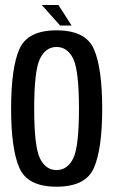

<svg xmlns="http://www.w3.org/2000/svg" viewBox="-20 -720 447 744"><path d="M199 3.5Q312.5 3.5 344.2 -70Q376 -143.5 376 -299Q376 -455.5 344.2 -529Q312.5 -602.5 199 -602.5Q86.5 -602.5 54.8 -529Q23 -455.5 23 -299Q23 -143.5 54.8 -70Q86.5 3.5 199 3.5ZM199 -61Q157 -61 134.8 -106.5Q112.5 -152 112.5 -299Q112.5 -446.5 134.8 -492.2Q157 -538 199 -538Q241.5 -538 263.8 -492.2Q286 -446.5 286 -299Q286 -152 263.8 -106.5Q241.5 -61 199 -61ZM213 -621H257.5L206.5 -700.5H142Z"/></svg>

Font: Anybody Condensed
Style: Regular
Weight: 400
Width: 3
Designer: Tyler Finck
Foundry: Etcetera Type Company
Version: Version 1.113;gftools[0.9.25]